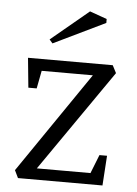

<svg xmlns="http://www.w3.org/2000/svg" viewBox="-51 -741 558 781"><g transform="rotate(5 227.5 -350.5)"><path d="M52 0 37 -31 319 -443H110L96 -370H62L50 -491H396L412 -460L125 -46H344L374 -122H405L397 0ZM144 -558 131 -573 285 -701 355 -676V-660Z"/></g></svg>

Font: Manuale Light
Style: Regular
Weight: 300
Designer: Eduardo Tunni / Pablo Cosgaya
Foundry: Eduardo Tunni / Pablo Cosgaya
Version: Version 1.002